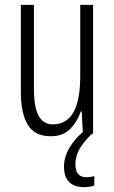

<svg xmlns="http://www.w3.org/2000/svg" viewBox="-20 -618 472 792"><path d="M364 -598V-66H322L317 -158H313Q299 -116 269.5 -86Q240 -56 189 -56Q123 -56 94.5 -103.5Q66 -151 66 -239V-598H120V-251Q120 -175 139.5 -140Q159 -105 198 -105Q254 -105 282.5 -154Q311 -203 311 -306V-598ZM291 60Q291 113 336 113Q346 113 355 111.5Q364 110 369 108V147Q352 154 328 154Q244 154 244 69Q244 30 266 -7.5Q288 -45 326 -77L359 -66Q323 -31 307 -1.5Q291 28 291 60Z"/></svg>

Font: Noto Sans Malayalam UI ExtraCondensed Light
Style: Regular
Weight: 300
Width: 2
Designer: Jelle Bosma - Monotype Design Team
Foundry: Monotype Imaging Inc.
Version: Version 2.104; ttfautohint (v1.8.4.7-5d5b)